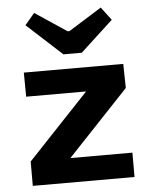

<svg xmlns="http://www.w3.org/2000/svg" viewBox="-53 -790 628 833"><g transform="rotate(-5 261.0 -373.5)"><path d="M85 -697 127 -747 265 -655H273L417 -745L460 -688L318 -557H238ZM229 -106H499V0H56V-106L322 -388H61L60 -493H493L495 -388Z"/></g></svg>

Font: Taylor Sans Bold LRS
Style: Bold
Weight: 700
Italic angle: -8°
Designer: Natanael Gama
Version: Version 1.001 September 8, 2015